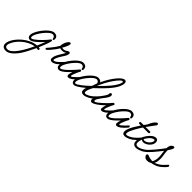

<svg xmlns="http://www.w3.org/2000/svg" viewBox="-51 -1626 3014 3014"><g transform="rotate(45 1456.5 -119.0)"><path d="M101 -7Q73 -7 59.5 -23.5Q46 -40 46 -65Q46 -93 62.5 -130.5Q79 -168 106 -208Q133 -248 165.5 -282.5Q198 -317 231 -338.5Q264 -360 292 -360Q370 -360 370 -289Q370 -276 364 -270.5Q358 -265 352 -265Q344 -265 342 -273Q338 -305 322 -315Q306 -325 292 -325Q272 -325 245 -305Q218 -285 190 -254Q162 -223 137.5 -187.5Q113 -152 98 -119.5Q83 -87 83 -66Q83 -56 86.5 -48Q90 -40 98 -40Q113 -40 137 -56Q161 -72 189 -97Q217 -122 244.5 -150Q272 -178 293.5 -203Q315 -228 326 -244Q331 -252 339 -252Q355 -252 355 -233Q355 -231 354.5 -228.5Q354 -226 353 -223Q343 -185 323.5 -133Q304 -81 280 -25Q289 -24 299 -21Q312 -18 312 -5Q312 2 305.5 9Q299 16 289 13Q282 11 275.5 10Q269 9 265 9Q235 74 203 134.5Q171 195 143 237Q118 273 87 306.5Q56 340 21 361Q-14 382 -50 382Q-90 382 -112 362Q-134 342 -134 309Q-134 279 -118.5 242Q-103 205 -76 168Q-43 123 6.5 80Q56 37 116 8.5Q176 -20 241 -25Q257 -62 271 -95.5Q285 -129 295 -157Q233 -86 181.5 -46.5Q130 -7 101 -7ZM-97 305Q-97 323 -86 335Q-75 347 -47 347Q-13 347 23 317.5Q59 288 94.5 239Q130 190 163 131Q196 72 224 11Q169 19 118 45.5Q67 72 24.5 109.5Q-18 147 -47 188Q-55 199 -67 219.5Q-79 240 -88 262.5Q-97 285 -97 305Z M585 -6Q567 -6 555.5 -16Q544 -26 544 -44Q544 -82 563 -120.5Q582 -159 606.5 -196.5Q631 -234 647 -266Q631 -255 611 -250Q591 -245 572 -245Q545 -245 530 -252Q511 -219 486 -185.5Q461 -152 437.5 -125Q414 -98 398 -84Q391 -78 384 -78Q377 -78 372 -83Q367 -88 367 -94Q367 -99 371 -103Q389 -122 413.5 -152Q438 -182 462.5 -216Q487 -250 503 -279Q502 -299 508.5 -324Q515 -349 526.5 -372Q538 -395 552 -410.5Q566 -426 581 -426Q597 -426 597 -407Q597 -391 587.5 -366Q578 -341 565.5 -317.5Q553 -294 544 -279Q557 -275 571 -275Q595 -275 613 -284.5Q631 -294 645 -303.5Q659 -313 669 -313Q682 -313 686.5 -306.5Q691 -300 691 -290Q691 -271 681 -248.5Q671 -226 666 -220Q659 -209 645 -187.5Q631 -166 617 -142Q603 -118 594 -96Q590 -85 586.5 -73.5Q583 -62 583 -54Q583 -41 594 -41Q604 -41 623 -51Q647 -64 667.5 -84.5Q688 -105 703 -120Q704 -121 712.5 -130Q721 -139 729.5 -148Q738 -157 738 -157Q742 -162 748 -162Q753 -162 757.5 -156.5Q762 -151 762 -143Q762 -134 757 -128Q742 -107 716 -82Q690 -57 670 -41Q649 -25 627.5 -15.5Q606 -6 585 -6Z M756 5Q728 5 714.5 -11.5Q701 -28 701 -53Q701 -81 717.5 -118.5Q734 -156 761 -196Q788 -236 820.5 -270.5Q853 -305 886 -326.5Q919 -348 947 -348Q966 -348 984 -342.5Q1002 -337 1013.5 -321Q1025 -305 1025 -274Q1025 -263 1019 -258Q1013 -253 1008 -253Q997 -253 997 -261Q992 -293 976.5 -303Q961 -313 947 -313Q927 -313 900 -293Q873 -273 845 -242Q817 -211 792.5 -175.5Q768 -140 753 -107.5Q738 -75 738 -54Q738 -44 741.5 -36Q745 -28 753 -28Q768 -28 792 -44Q816 -60 843.5 -85.5Q871 -111 898 -139Q925 -167 947 -192Q969 -217 981 -232Q987 -241 996 -241Q1003 -241 1009 -236Q1015 -231 1015 -223Q1015 -219 1012 -214Q1005 -203 995.5 -183Q986 -163 976.5 -140Q967 -117 960.5 -97.5Q954 -78 954 -68Q954 -58 961 -58Q966 -58 973.5 -63Q981 -68 987 -72Q1011 -92 1033 -114.5Q1055 -137 1073 -157Q1077 -162 1083 -162Q1088 -162 1092.5 -156.5Q1097 -151 1097 -143Q1097 -134 1092 -128Q1076 -107 1050 -81.5Q1024 -56 1004 -41Q991 -32 973.5 -23.5Q956 -15 940 -15Q928 -15 920 -22.5Q912 -30 912 -49Q912 -64 917 -83Q922 -102 929 -122Q901 -92 869 -63Q837 -34 807.5 -14.5Q778 5 756 5Z M1090 5Q1062 5 1048.5 -11.5Q1035 -28 1035 -53Q1035 -81 1051.5 -118.5Q1068 -156 1095 -196Q1122 -236 1154.5 -270.5Q1187 -305 1220 -326.5Q1253 -348 1281 -348Q1301 -348 1320.5 -341.5Q1340 -335 1350 -315Q1375 -373 1410 -430.5Q1445 -488 1482.5 -534Q1520 -580 1554 -603Q1579 -620 1599 -620Q1615 -620 1624.5 -609.5Q1634 -599 1634 -578Q1634 -538 1612.5 -493Q1591 -448 1556 -403Q1521 -358 1480.5 -315.5Q1440 -273 1402 -236.5Q1364 -200 1336 -173Q1320 -146 1305.5 -110.5Q1291 -75 1291 -51Q1291 -24 1312 -24Q1329 -24 1363.5 -40.5Q1398 -57 1431 -86Q1451 -103 1468 -122Q1485 -141 1500 -157Q1504 -162 1510 -162Q1515 -162 1519.5 -156.5Q1524 -151 1524 -143Q1524 -134 1519 -128Q1504 -107 1477.5 -81.5Q1451 -56 1431 -41Q1393 -13 1349 1Q1322 10 1301 10Q1246 10 1246 -45Q1246 -68 1256 -97Q1256 -98 1257 -99Q1226 -73 1193.5 -49Q1161 -25 1133 -10Q1105 5 1090 5ZM1352 -241Q1362 -249 1387 -273Q1412 -297 1444.5 -330.5Q1477 -364 1509 -403Q1541 -442 1565 -481Q1589 -520 1598 -554Q1599 -558 1599 -564Q1599 -579 1587 -579Q1572 -579 1552 -559Q1513 -521 1476.5 -467.5Q1440 -414 1408.5 -355.5Q1377 -297 1352 -241ZM1087 -28Q1101 -28 1123.5 -41Q1146 -54 1172 -74Q1198 -94 1223.5 -116Q1249 -138 1269 -157Q1289 -176 1299 -186L1329 -271Q1322 -297 1308 -305Q1294 -313 1281 -313Q1261 -313 1234 -293Q1207 -273 1179 -242Q1151 -211 1126.5 -175.5Q1102 -140 1087 -107.5Q1072 -75 1072 -54Q1072 -44 1075.5 -36Q1079 -28 1087 -28Z M1478 2Q1462 2 1454 -9Q1446 -20 1446 -36Q1446 -62 1460 -90Q1474 -119 1494 -148Q1514 -177 1538 -208Q1543 -214 1552.5 -229Q1562 -244 1570 -260Q1578 -276 1577 -285Q1576 -302 1584 -310.5Q1592 -319 1602 -319Q1612 -319 1617 -311Q1623 -302 1623 -289Q1623 -275 1613.5 -254.5Q1604 -234 1581 -203Q1563 -179 1541.5 -151.5Q1520 -124 1505 -98Q1490 -72 1490 -54Q1490 -41 1501 -41Q1508 -41 1521 -47Q1537 -55 1565.5 -78Q1594 -101 1625.5 -130.5Q1657 -160 1683.5 -188Q1710 -216 1722 -232Q1728 -241 1737 -241Q1744 -241 1750 -236Q1756 -231 1756 -223Q1756 -219 1753 -214Q1747 -203 1737 -183Q1727 -163 1717.5 -140Q1708 -117 1701.5 -97.5Q1695 -78 1695 -68Q1695 -57 1702 -57Q1707 -57 1714.5 -62.5Q1722 -68 1728 -72Q1753 -92 1774.5 -114.5Q1796 -137 1814 -157Q1818 -162 1824 -162Q1829 -162 1833.5 -156.5Q1838 -151 1838 -143Q1838 -134 1833 -128Q1817 -107 1791 -81.5Q1765 -56 1745 -41Q1732 -32 1714.5 -23.5Q1697 -15 1682 -15Q1669 -15 1661.5 -22.5Q1654 -30 1654 -49Q1654 -65 1659.5 -86Q1665 -107 1673 -129Q1639 -95 1596.5 -61Q1554 -27 1519 -10Q1494 2 1478 2Z M1831 5Q1803 5 1789.5 -11.5Q1776 -28 1776 -53Q1776 -81 1792.5 -118.5Q1809 -156 1836 -196Q1863 -236 1895.5 -270.5Q1928 -305 1961 -326.5Q1994 -348 2022 -348Q2041 -348 2059 -342.5Q2077 -337 2088.5 -321Q2100 -305 2100 -274Q2100 -263 2094 -258Q2088 -253 2083 -253Q2072 -253 2072 -261Q2067 -293 2051.5 -303Q2036 -313 2022 -313Q2002 -313 1975 -293Q1948 -273 1920 -242Q1892 -211 1867.5 -175.5Q1843 -140 1828 -107.5Q1813 -75 1813 -54Q1813 -44 1816.5 -36Q1820 -28 1828 -28Q1843 -28 1867 -44Q1891 -60 1918.5 -85.5Q1946 -111 1973 -139Q2000 -167 2022 -192Q2044 -217 2056 -232Q2062 -241 2071 -241Q2078 -241 2084 -236Q2090 -231 2090 -223Q2090 -219 2087 -214Q2080 -203 2070.5 -183Q2061 -163 2051.5 -140Q2042 -117 2035.5 -97.5Q2029 -78 2029 -68Q2029 -58 2036 -58Q2041 -58 2048.5 -63Q2056 -68 2062 -72Q2086 -92 2108 -114.5Q2130 -137 2148 -157Q2152 -162 2158 -162Q2163 -162 2167.5 -156.5Q2172 -151 2172 -143Q2172 -134 2167 -128Q2151 -107 2125 -81.5Q2099 -56 2079 -41Q2066 -32 2048.5 -23.5Q2031 -15 2015 -15Q2003 -15 1995 -22.5Q1987 -30 1987 -49Q1987 -64 1992 -83Q1997 -102 2004 -122Q1976 -92 1944 -63Q1912 -34 1882.5 -14.5Q1853 5 1831 5Z M2219 10Q2164 10 2164 -45Q2164 -68 2174 -97Q2189 -141 2219.5 -192Q2250 -243 2282 -290H2246Q2238 -290 2233.5 -295.5Q2229 -301 2229 -308Q2229 -314 2233.5 -319.5Q2238 -325 2246 -325H2307Q2318 -339 2327 -352.5Q2336 -366 2345 -379Q2359 -415 2379.5 -448Q2400 -481 2430 -501Q2435 -504 2439 -504Q2447 -504 2453 -496.5Q2459 -489 2459 -480Q2459 -473 2454 -465Q2451 -461 2435 -440Q2419 -419 2397 -388.5Q2375 -358 2351 -325H2447Q2456 -325 2460 -319.5Q2464 -314 2464 -308Q2464 -301 2460 -295.5Q2456 -290 2447 -290H2327L2318 -276Q2309 -263 2291.5 -234Q2274 -205 2254.5 -170Q2235 -135 2221.5 -102.5Q2208 -70 2208 -49Q2208 -24 2229 -24Q2246 -24 2280.5 -40.5Q2315 -57 2349 -86Q2369 -103 2386 -122Q2403 -141 2418 -157Q2422 -162 2428 -162Q2433 -162 2437.5 -156.5Q2442 -151 2442 -143Q2442 -134 2437 -128Q2422 -107 2395.5 -81.5Q2369 -56 2349 -41Q2311 -13 2267 1Q2240 10 2219 10Z M2472 15Q2441 15 2419.5 -4Q2398 -23 2398 -70Q2398 -102 2414.5 -145Q2431 -188 2459 -228.5Q2487 -269 2521 -295.5Q2555 -322 2590 -322Q2613 -322 2624.5 -305.5Q2636 -289 2636 -266Q2636 -232 2614 -200Q2592 -168 2558.5 -148Q2525 -128 2492 -128Q2465 -128 2451 -145Q2443 -125 2438 -106Q2433 -87 2433 -70Q2433 -41 2445.5 -29.5Q2458 -18 2477 -18Q2500 -18 2528.5 -30Q2557 -42 2582 -58.5Q2607 -75 2619 -86Q2639 -103 2657.5 -123.5Q2676 -144 2690 -162Q2695 -168 2701 -168Q2707 -168 2711.5 -162.5Q2716 -157 2716 -149Q2716 -142 2711 -135Q2695 -115 2671.5 -89.5Q2648 -64 2619 -42Q2603 -29 2578 -16Q2553 -3 2525.5 6Q2498 15 2472 15ZM2490 -160Q2510 -160 2533.5 -173Q2557 -186 2575.5 -207.5Q2594 -229 2600 -254Q2601 -256 2601 -259Q2601 -262 2601 -264Q2601 -282 2588 -282Q2567 -282 2544 -266.5Q2521 -251 2500.5 -225.5Q2480 -200 2464 -170Q2468 -167 2472 -164.5Q2476 -162 2480 -161Q2482 -160 2485 -160Q2488 -160 2490 -160Z M2741 33Q2704 33 2685 13.5Q2666 -6 2666 -23Q2666 -45 2688 -45Q2693 -45 2698 -44Q2703 -43 2709 -40Q2730 -30 2754.5 -25.5Q2779 -21 2802 -20Q2811 -22 2819 -46Q2827 -70 2831 -92Q2834 -113 2834 -135Q2834 -167 2829 -200Q2824 -233 2820 -266Q2793 -230 2763 -193.5Q2733 -157 2707 -127Q2681 -97 2663 -81Q2659 -77 2653 -77Q2646 -77 2641 -82.5Q2636 -88 2636 -95Q2636 -104 2643 -110Q2652 -119 2672 -141Q2692 -163 2717.5 -193.5Q2743 -224 2769 -257.5Q2795 -291 2817 -321Q2818 -331 2819 -340.5Q2820 -350 2822 -359Q2829 -390 2848.5 -406.5Q2868 -423 2883 -423Q2901 -423 2901 -404Q2901 -390 2886 -363Q2879 -352 2871 -339.5Q2863 -327 2853 -313Q2853 -275 2860 -234.5Q2867 -194 2868 -174Q2869 -164 2869.5 -154Q2870 -144 2870 -133Q2870 -105 2865.5 -77Q2861 -49 2848 -26Q2875 -36 2904 -52.5Q2933 -69 2954 -88Q2974 -105 2991 -124Q3008 -143 3023 -159Q3027 -164 3033 -164Q3038 -164 3042.5 -158.5Q3047 -153 3047 -145Q3047 -136 3042 -130Q3027 -109 3000.5 -83.5Q2974 -58 2954 -43Q2928 -24 2890 -9Q2852 6 2812 13Q2792 25 2765 31Q2758 32 2752 32.5Q2746 33 2741 33Z"/></g></svg>

Font: Meow Script
Style: Regular
Weight: 400
Designer: Robert E. Leuschke
Foundry: Robert E. Leuschke
Version: Version 1.010; ttfautohint (v1.8.3)